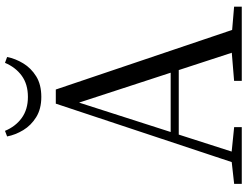

<svg xmlns="http://www.w3.org/2000/svg" viewBox="-128 -846 975 758"><g transform="rotate(-90 359.0 -467.5)"><path d="M198.8 -926.4 220.9 -934.8Q238.2 -893 271.8 -868.7Q305.4 -844.3 354.8 -844.3Q405 -844.3 438.5 -868.7Q471.9 -893 489.4 -934.8L512.5 -926.4Q506.1 -893.7 487.3 -862.7Q468.6 -831.8 436.1 -811.6Q403.7 -791.4 354.8 -791.4Q307.5 -791.4 275 -811.6Q242.5 -831.8 223.8 -862.7Q205.1 -893.7 198.8 -926.4ZM11.6 0V-30.1L110.1 -41.1H127.5L235.7 -30.1V0ZM84.4 0 328.3 -734.2H384.1L632.2 0H542.1L321.9 -674.6H342.1L338.3 -660.6L126.3 0ZM192.4 -248.8 195.9 -280.7H500.1L503.6 -248.8ZM418.3 0V-30.3L551.9 -41.3H580.7L711.1 -30.3V0Z"/></g></svg>

Font: Noto Serif KR
Style: Regular
Weight: 200
Designer: Ryoko NISHIZUKA 西塚涼子 (kana & ideographs); Frank Grießhammer (Latin, Greek & Cyrillic); Wenlong ZHANG 张文龙 (bopomofo); San
Foundry: Adobe
Version: Version 2.001;hotconv 1.1.0;makeotfexe 2.6.0